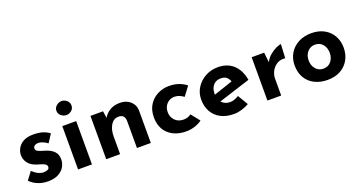

<svg xmlns="http://www.w3.org/2000/svg" viewBox="-41 -1236 3400 1820"><g transform="rotate(-20 1659.0 -325.5)"><path d="M214 9Q160 9 113.5 -10Q67 -29 35 -63L93 -140Q125 -111 152.5 -98.5Q180 -86 202 -86Q228 -86 245 -94Q262 -102 262 -120Q262 -137 248.5 -147Q235 -157 214 -163.5Q193 -170 169 -177Q109 -196 82.5 -232.5Q56 -269 56 -312Q56 -345 73.5 -378.5Q91 -412 129.5 -434.5Q168 -457 229 -457Q284 -457 322 -446Q360 -435 394 -410L341 -328Q322 -343 298.5 -353.5Q275 -364 255 -365Q228 -366 213 -355.5Q198 -345 198 -331Q197 -307 220.5 -296.5Q244 -286 273 -278Q280 -276 286.5 -274Q293 -272 299 -270Q346 -254 374 -224.5Q402 -195 402 -146Q402 -106 381.5 -70.5Q361 -35 319.5 -13Q278 9 214 9Z M519 -437H659V0H519ZM516 -592Q516 -623 540.5 -643Q565 -663 593 -663Q621 -663 644.5 -643Q668 -623 668 -592Q668 -561 644.5 -541.5Q621 -522 593 -522Q565 -522 540.5 -541.5Q516 -561 516 -592Z M930 -437 940 -367Q963 -408 1005 -433Q1047 -458 1107 -458Q1169 -458 1210.5 -421.5Q1252 -385 1253 -327V0H1113V-275Q1112 -304 1097.5 -321.5Q1083 -339 1049 -339Q1000 -339 971.5 -293.5Q943 -248 943 -178V0H803V-437Z M1768 -39Q1739 -16 1695.5 -2Q1652 12 1610 12Q1498 12 1430.5 -49Q1363 -110 1363 -219Q1363 -292 1396 -343.5Q1429 -395 1482.5 -422Q1536 -449 1595 -449Q1654 -449 1697.5 -433Q1741 -417 1772 -391L1704 -301Q1690 -312 1665.5 -323.5Q1641 -335 1608 -335Q1565 -335 1534 -302.5Q1503 -270 1503 -219Q1503 -170 1535.5 -136Q1568 -102 1622 -102Q1668 -102 1698 -127Z M2091 12Q2011 12 1955.5 -18Q1900 -48 1871 -101Q1842 -154 1842 -223Q1842 -289 1876 -342Q1910 -395 1967 -426.5Q2024 -458 2094 -458Q2188 -458 2248.5 -403.5Q2309 -349 2327 -246L2007 -144Q2039 -107 2094 -107Q2117 -107 2138.5 -115Q2160 -123 2181 -136L2243 -32Q2208 -12 2167.5 0Q2127 12 2091 12ZM1980 -222 2172 -287Q2163 -312 2143 -330.5Q2123 -349 2083 -349Q2036 -349 2008 -317Q1980 -285 1980 -231Q1980 -227 1980 -222Z M2555 -437 2566 -337Q2585 -375 2618 -402.5Q2651 -430 2683 -444.5Q2715 -459 2732 -459L2725 -319Q2676 -325 2641 -303Q2606 -281 2587 -245Q2568 -209 2568 -171V0H2429V-437Z M2785 -224Q2785 -291 2816.5 -344Q2848 -397 2905 -427.5Q2962 -458 3036 -458Q3111 -458 3166 -427.5Q3221 -397 3250.5 -344Q3280 -291 3280 -224Q3280 -157 3250.5 -103.5Q3221 -50 3166 -19Q3111 12 3034 12Q2962 12 2905.5 -16Q2849 -44 2817 -97Q2785 -150 2785 -224ZM2926 -223Q2926 -171 2956 -136.5Q2986 -102 3032 -102Q3081 -102 3110 -136.5Q3139 -171 3139 -223Q3139 -275 3110 -309.5Q3081 -344 3032 -344Q2986 -344 2956 -309.5Q2926 -275 2926 -223Z"/></g></svg>

Font: Reem Kufi Ink
Style: Bold
Weight: 700
Designer: Khaled Hosny
Version: Version 1.002